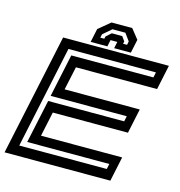

<svg xmlns="http://www.w3.org/2000/svg" viewBox="-132 -958 1000 1066"><g transform="rotate(15 368.5 -425.0)"><path d="M-9.5 0 139.5 -700H747.5L717.5 -558.5H251L222 -424H654L624 -282.5H192L162 -141.5H628.5L598.5 0ZM59.5 -57.5H562.5L569 -88H97L150.5 -338H587.5L594 -369H156.5L209 -615.5H681L687.5 -646H184.5ZM496.5 -850 541 -794 524.5 -716H428.5L436.5 -754H397.5L389.5 -716H293.5L310 -794L377.5 -850ZM466.5 -815H392.5L343.5 -773L339 -752.5H362L365.5 -766.5L394.5 -792.5H454.5L473 -766.5L470 -752.5H493L497 -773Z"/></g></svg>

Font: Tourney Expanded SemiBold
Style: Italic
Weight: 600
Width: 7
Italic angle: -12°
Designer: Tyler Finck
Foundry: Etcetera Type Co
Version: Version 1.010; ttfautohint (v1.8.3)